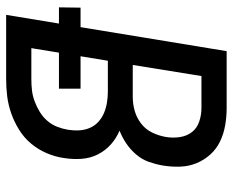

<svg xmlns="http://www.w3.org/2000/svg" viewBox="-88 -688 775 640"><g transform="rotate(90 300.0 -367.5)"><path d="M243 0H29L58 -176H4L5 -248H70L150 -735H339Q369 -735 397.5 -730Q426 -725 451 -713Q476 -701 494.5 -680.5Q513 -660 523.5 -634.5Q534 -609 535 -579.5Q536 -550 531 -521Q527 -498 519 -475.5Q511 -453 495 -434Q479 -415 458.5 -401Q438 -387 415 -378Q441 -367 461.5 -348.5Q482 -330 494.5 -305Q507 -280 509 -250.5Q511 -221 506 -191Q502 -163 490 -135Q478 -107 458.5 -83.5Q439 -60 412.5 -43.5Q386 -27 357.5 -17Q329 -7 300.5 -3.5Q272 0 243 0ZM196 -422H303Q326 -422 349 -428.5Q372 -435 391.5 -450Q411 -465 421.5 -487Q432 -509 436 -532Q440 -556 436.5 -579Q433 -602 420 -619Q407 -636 385 -643.5Q363 -651 339 -651H233ZM140 -84H243Q262 -84 280 -86Q298 -88 316 -94.5Q334 -101 351.5 -111.5Q369 -122 382 -137Q395 -152 402 -170Q409 -188 412 -206Q415 -225 414 -243.5Q413 -262 406 -278.5Q399 -295 386 -307Q373 -319 356.5 -326Q340 -333 321.5 -336Q303 -339 285 -339H182L167 -248H275V-176H155Z"/></g></svg>

Font: Iosevka Medium Extended
Style: Italic
Weight: 500
Width: 7
Italic angle: -9°
Monospace: yes
Designer: Belleve Invis
Foundry: Belleve Invis
Version: Version 32.5.0; ttfautohint (v1.8.4)